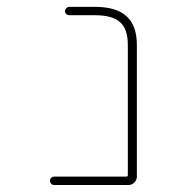

<svg xmlns="http://www.w3.org/2000/svg" viewBox="-20 -564 540 561"><path d="M138.7 -23.4Q132.8 -23.4 129.4 -27.3Q126 -31.2 126 -36.1Q126 -41 129.4 -44.4Q132.8 -47.9 138.7 -47.9H348.6Q353.5 -47.9 353.5 -52.7V-432.6Q353.5 -479.5 331.1 -499Q308.6 -519.5 257.8 -519.5H182.6Q177.7 -519.5 173.8 -522.9Q169.9 -526.4 169.9 -531.2Q169.9 -536.1 173.8 -540Q177.7 -543.9 182.6 -543.9H257.8Q320.3 -543.9 349.6 -516.6Q379.9 -489.3 379.9 -432.6V-47.9Q379.9 -38.1 372.6 -30.8Q365.2 -23.4 355.5 -23.4Z"/></svg>

Font: Rounded-X Mgen+ 1mn thin
Style: Regular
Weight: 100
Designer: [Source Han Sans]
Ryoko NISHIZUKA  (kana & ideographs); Paul D. Hunt (Latin, Greek & Cyrillic); Wenlong ZHANG  (bopomofo
Version: Version 1.059.20150602